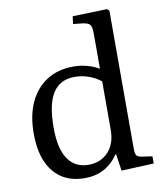

<svg xmlns="http://www.w3.org/2000/svg" viewBox="-86 -837 787 921"><g transform="rotate(-10 307.5 -376.0)"><path d="M253 14Q156 14 102 -51.5Q48 -117 48 -239Q48 -327 77.5 -390.5Q107 -454 161.5 -488.5Q216 -523 291 -523Q325 -523 358 -514Q391 -505 415 -490V-660Q415 -694 407 -704.5Q399 -715 372 -719L325 -724L330 -761L498 -766L508 -757V-85Q508 -61 514 -52Q520 -43 541 -40L590 -33V2L432 9L420 -73H417Q358 14 253 14ZM282 -46Q341 -46 378 -85.5Q415 -125 415 -193V-429Q390 -449 357 -461Q324 -473 288 -473Q217 -473 182 -419Q147 -365 147 -250Q147 -147 182 -96.5Q217 -46 282 -46Z"/></g></svg>

Font: Literata 36pt
Style: Regular
Weight: 400
Designer: Latin by Veronika Burian and Jose Scaglione. Greek by Irene Vlachou. Cyrillic by Vera Evstafieva.
Foundry: TypeTogether
Version: Version 3.002